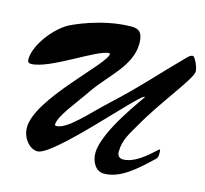

<svg xmlns="http://www.w3.org/2000/svg" viewBox="-204 -1798 2231 2091"><g transform="rotate(15 912.0 -752.5)"><path d="M1665.5 -351.6ZM1665.5 -351.6C1647.5 -351.6 1473.1 -142.6 1304.7 -142.6C1257.3 -142.6 1240.2 -176.3 1240.2 -213.4C1240.2 -352.1 1309.1 -441.4 1372.6 -554.2C1534.7 -842.8 1824.2 -1190.4 1824.2 -1271.5C1824.2 -1326.2 1770.5 -1429.7 1751.5 -1429.7C1731.4 -1429.7 1711.4 -1415.5 1693.4 -1397.5C1415.5 -1116.7 1288.1 -961.4 1008.3 -704.1C825.7 -536.1 633.3 -306.6 510.3 -306.6C500.5 -306.6 493.2 -310.1 493.2 -319.3C493.2 -413.6 652.8 -599.6 764.2 -764.2C910.2 -978.5 1152.8 -1152.8 1152.8 -1407.2C1152.8 -1532.7 1105 -1564.9 1025.4 -1564.9C700.7 -1564.9 375 -1413.1 329.1 -1382.8C154.8 -1267.6 29.3 -1058.6 29.3 -936.5C29.3 -912.1 30.3 -888.7 69.3 -888.7C275.9 -888.7 728.5 -1222.7 863.3 -1222.7C868.7 -1222.7 872.1 -1220.2 872.1 -1213.9C872.1 -1100.6 205.6 -536.1 205.6 -209C205.6 -93.3 292 13.2 382.8 13.2C561 13.2 1294.9 -863.3 1356.9 -863.3C1359.4 -863.3 1361.3 -862.3 1361.3 -859.9C1361.3 -849.6 997.6 -383.3 997.6 -133.8C997.6 -38.6 1049.3 60.5 1144 60.5C1328.1 60.5 1488.3 -86.9 1652.3 -242.7C1672.4 -261.7 1673.3 -278.3 1673.3 -313.5C1673.3 -329.1 1672.4 -351.6 1665.5 -351.6Z"/></g></svg>

Font: Bodega Script
Style: Medium
Weight: 500
Italic angle: 39.7°
Version: Version 001.000